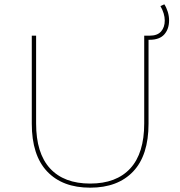

<svg xmlns="http://www.w3.org/2000/svg" viewBox="-20 -865 834 888"><path d="M127 -293V-700H147V-294Q147 -156 211.5 -86Q276 -16 397 -16Q518 -16 582.5 -86Q647 -156 647 -294V-700H667V-293Q667 -147 596 -72Q525 3 397 3Q269 3 198 -72Q127 -147 127 -293ZM662 -700H672Q708 -700 725 -719.5Q742 -739 742 -770Q742 -802 722 -837L740 -845Q750 -830 756 -810Q762 -790 762 -771Q762 -731 740 -706Q718 -681 672 -681H662Z"/></svg>

Font: iiserrat Thin
Style: Regular
Weight: 100
Designer: Akira Ohta
Foundry: Akira Ohta
Version: Version 1.200;Glyphs 3.3.1 (3343)